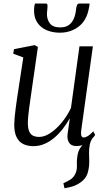

<svg xmlns="http://www.w3.org/2000/svg" viewBox="-20 -790 582 1051"><path d="M333 240.5 327 213Q349.5 203 364.8 193.2Q380 183.5 389.5 167Q402.5 145 401 113.5Q399.5 82 406 51.5Q410.5 30.5 424.5 13Q438.5 -4.5 446.5 -15.5L495.5 -45.5Q476.5 -24 471.5 1Q466.5 26 467.5 52.5Q468 64 468.2 75.8Q468.5 87.5 468.5 98Q468 132 459 159.8Q450 187.5 421 208.5Q405 220 385.8 227.5Q366.5 235 333 240.5ZM162.5 10Q130 10 106.8 -1.8Q83.5 -13.5 70.8 -39.2Q58 -65 58 -107Q58 -121.5 60 -145.5Q62 -169.5 65.8 -197Q69.5 -224.5 73 -249Q76.5 -273.5 79 -288.5L107.5 -475.5L52.5 -496L56.5 -521L170 -543L187.5 -533L151.5 -282.5Q149 -264.5 145.8 -242.2Q142.5 -220 139.5 -197.2Q136.5 -174.5 134.5 -153.8Q132.5 -133 132.5 -118Q132.5 -88 139.8 -71Q147 -54 161 -47.2Q175 -40.5 195 -40.5Q224 -40.5 256 -61.8Q288 -83 317.8 -119Q347.5 -155 368.5 -199L415 -536.5H488.5L424.5 -76Q422 -58 425.2 -47.8Q428.5 -37.5 438.5 -37.5Q448.5 -37.5 461.5 -45.5Q474.5 -53.5 490.5 -71L501 -51.5Q495.5 -42 480.8 -27.5Q466 -13 445 -1.8Q424 9.5 399 9.5Q369.5 9.5 358.2 -8.8Q347 -27 349.5 -51.5Q349.5 -54 351 -64.2Q352.5 -74.5 354.5 -88.5Q356.5 -102.5 358.5 -116.5Q360.5 -130.5 362 -140L361 -140.5Q343.5 -110 322.2 -82.8Q301 -55.5 276 -34.8Q251 -14 222.8 -2Q194.5 10 162.5 10ZM232 -770.5Q238 -770.5 239.2 -764.8Q240.5 -759 240 -751Q239.5 -743.5 238.5 -734Q237.5 -724.5 237 -717Q236 -684.5 252.8 -662.2Q269.5 -640 309.5 -640Q339.5 -640 357.5 -653.5Q375.5 -667 384.8 -689.5Q394 -712 396.5 -739.5Q397.5 -751 401.2 -760.8Q405 -770.5 413 -770.5H470Q470 -767 469.8 -762.2Q469.5 -757.5 467 -747Q455 -678.5 411 -644.8Q367 -611 307.5 -611Q268.5 -611 236 -624.5Q203.5 -638 184.2 -666.5Q165 -695 166.5 -738.5Q166.5 -746.5 167.8 -754.8Q169 -763 171.5 -770.5Z"/></svg>

Font: Merriweather 72pt Light
Style: Italic
Weight: 300
Italic angle: -7.8°
Version: Version 2.101